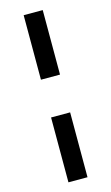

<svg xmlns="http://www.w3.org/2000/svg" viewBox="-131 -776 556 959"><g transform="rotate(-15 146.5 -296.0)"><path d="M97.2 -198.7H195.8V136.7H97.2ZM195.8 -727.5V-394H97.2V-727.5Z"/></g></svg>

Font: Inter Medium
Style: Regular
Weight: 500
Designer: Rasmus Andersson
Foundry: rsms
Version: Version 4.001;git-9221beed3